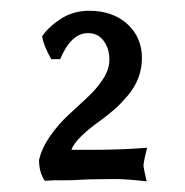

<svg xmlns="http://www.w3.org/2000/svg" viewBox="-20 -714 347 360"><path d="M145 -651.9Q113.3 -651.9 92.8 -603H76.2Q61.5 -628.4 59.1 -646Q70.3 -663.1 93.8 -678.5Q117.2 -693.8 147 -693.8Q191.4 -693.8 218.8 -668.9Q246.1 -644 246.1 -605Q246.1 -585.4 239.3 -567.6Q232.4 -549.8 219.7 -534.9Q207 -520 195.6 -509.8Q184.1 -499.5 168 -487.8Q121.6 -454.6 113.8 -433.1H153.8Q209 -433.1 255.9 -437Q249 -410.2 249 -402.8Q249 -400.4 254.9 -374Q237.8 -376 224.4 -377Q210.9 -377.9 204.6 -378.2Q198.2 -378.4 182.9 -378.2Q167.5 -377.9 159.2 -377.9Q148.4 -377.9 131.8 -377Q115.2 -376 106.9 -376H82Q78.6 -376 72.8 -375.5Q66.9 -375 64 -375Q53.2 -390.6 53.2 -414.1Q58.6 -437 74.2 -459.2Q89.8 -481.4 108.2 -498.3Q126.5 -515.1 144 -531.5Q161.6 -547.9 173.3 -565.9Q185.1 -584 185.1 -602.1Q185.1 -623 174.3 -637.5Q163.6 -651.9 145 -651.9Z"/></svg>

Font: Linear Smooth Low Contrast
Style: Regular
Weight: 500
Designer: Philipp H. Poll, Flanker
Foundry: Philipp H. Poll, reworked by Flanker
Version: Version 1.010 | FøM Fix